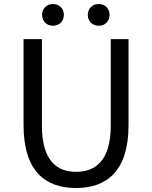

<svg xmlns="http://www.w3.org/2000/svg" viewBox="-20 -929 761 962"><path d="M361 13C510 13 624 -67 624 -302V-733H535V-300C535 -124 458 -68 361 -68C265 -68 190 -124 190 -300V-733H98V-302C98 -67 211 13 361 13ZM245 -800C277 -800 300 -822 300 -855C300 -886 277 -909 245 -909C214 -909 191 -886 191 -855C191 -822 214 -800 245 -800ZM475 -800C506 -800 529 -822 529 -855C529 -886 506 -909 475 -909C443 -909 420 -886 420 -855C420 -822 443 -800 475 -800Z"/></svg>

Font: Source Han Sans JP
Style: Regular
Weight: 400
Designer: Ryoko NISHIZUKA 西塚涼子 (kana, bopomofo & ideographs); Paul D. Hunt (Latin, Greek & Cyrillic); Sandoll Communications 산돌커뮤니
Foundry: Adobe
Version: Version 2.004;hotconv 1.0.118;makeotfexe 2.5.65603